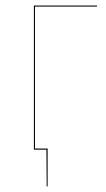

<svg xmlns="http://www.w3.org/2000/svg" viewBox="-20 -537 380 689"><path d="M327.1 -513.2H105.5V-3.9H150.9V131.8H147.5L146.5 0H101.6V-517.1H328.6Z"/></svg>

Font: Fira Sans Compressed Four
Style: Regular
Weight: 100
Width: 1
Designer: Carrois Corporate & Edenspiekermann AG
Foundry: Carrois Corporate GbR & Edenspiekermann AG
Version: Version 4.203;PS 004.203;hotconv 1.0.88;makeotf.lib2.5.64775